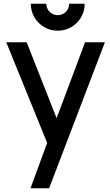

<svg xmlns="http://www.w3.org/2000/svg" viewBox="-20 -766 588 1026"><path d="M288.5 -602Q249.5 -602 216.2 -621.2Q183 -640.5 163.8 -673.5Q144.5 -706.5 144.5 -746H227.5Q227.5 -729.5 235.8 -715.5Q244 -701.5 258 -693.2Q272 -685 288.5 -685Q305.5 -685 319.5 -693.2Q333.5 -701.5 341.5 -715.5Q349.5 -729.5 349.5 -746H432.5Q432.5 -706.5 413.2 -673.5Q394 -640.5 361 -621.2Q328 -602 288.5 -602ZM143 240 232 -2.5 13.5 -540H122.5L282.5 -134.5L434.5 -540H540.5L242.5 240Z"/></svg>

Font: Vela Sans SemBd
Style: Regular
Weight: 600
Designer: Principal design: Mikhail Sharanda - project Manrope.
Design modification: Ravid Balaliev
Foundry: Mikhail Sharanda
Version: Version 1.001